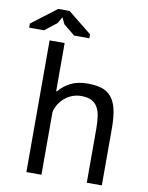

<svg xmlns="http://www.w3.org/2000/svg" viewBox="-134 -938 775 1005"><g transform="rotate(10 253.5 -435.0)"><path d="M398 0V-285Q398 -324 393.5 -353.5Q389 -383 377 -402.5Q365 -422 344.5 -432Q324 -442 291 -442Q244 -442 206 -411.5Q168 -381 157 -333V0H77V-700H157V-444H161Q187 -475 223.5 -493.5Q260 -512 314 -512Q356 -512 387 -502.5Q418 -493 438.5 -469Q459 -445 468.5 -404.5Q478 -364 478 -302V0ZM93 -870H153L280 -768V-747H199L139 -796L122 -831L103 -797L39 -747H-40V-769Z"/></g></svg>

Font: PTSans
Style: Regular
Weight: 400
Designer: A.Korolkova, O.Umpeleva, V.Yefimov
Foundry: ParaType Ltd
Version: Version 2.003W OFL